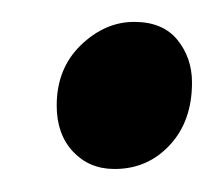

<svg xmlns="http://www.w3.org/2000/svg" viewBox="-20 -462 192 171"><path d="M30.5 -368Q30.5 -401 52 -421.8Q73.5 -442.5 99.5 -442.5Q125 -442.5 138 -426.5Q151 -410.5 151 -388.5Q151 -354 131.2 -332.8Q111.5 -311.5 82 -311.5Q59.5 -311.5 45 -327Q30.5 -342.5 30.5 -368Z"/></svg>

Font: Merriweather 48pt
Style: Italic
Weight: 400
Italic angle: -7.8°
Version: Version 2.101